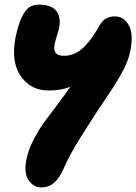

<svg xmlns="http://www.w3.org/2000/svg" viewBox="-20 -543 589 830"><path d="M94.2 146Q102.1 105.5 125.2 60.8Q148.4 16.1 172.1 -16.1Q195.8 -48.3 230.7 -94.2Q265.6 -140.1 284.2 -168Q245.6 -151.9 189 -151.9Q111.8 -151.9 69.3 -214.6Q26.9 -277.3 46.9 -379.9Q58.6 -437 74.5 -469.2Q90.3 -501.5 107.2 -512.2Q124 -522.9 147.9 -522.9Q204.1 -522.9 224.1 -494.6Q244.1 -466.3 235.8 -423.8Q233.9 -414.6 226.3 -389.9Q218.8 -365.2 215.8 -350.1Q206.5 -301.8 255.9 -301.8Q295.4 -301.8 328.6 -327.1Q361.8 -352.5 397 -410.2Q405.3 -424.8 408.7 -430.7Q412.1 -436.5 420.2 -446.8Q428.2 -457 434.8 -460.9Q441.4 -464.8 451.9 -468.5Q462.4 -472.2 475.1 -472.2Q516.1 -472.2 536.9 -433.6Q557.6 -395 543.9 -326.2Q539.1 -299.8 527.8 -272Q516.6 -244.1 495.4 -208.3Q474.1 -172.4 459.7 -150.6Q445.3 -128.9 414.1 -82.5Q406.7 -71.3 402.8 -65.9Q395.5 -54.2 377 -25.4Q358.4 3.4 350.8 15.1Q343.3 26.9 328.6 50.3Q314 73.7 306.4 86.9Q298.8 100.1 288.3 118.7Q277.8 137.2 270.3 152.8Q262.7 168.5 255.9 184.1Q237.8 225.6 214.6 246.3Q191.4 267.1 158.2 267.1Q125 267.1 103.8 236.1Q82.5 205.1 94.2 146Z"/></svg>

Font: Shantell Sans Irregular
Style: Italic
Weight: 800
Italic angle: -11.31°
Designer: Stephen Nixon, Anya Danilova, Shantell Martin
Foundry: Arrow Type
Version: Version 1.006;[9816181b4]